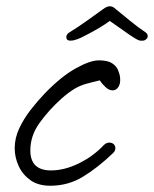

<svg xmlns="http://www.w3.org/2000/svg" viewBox="-20 -568 492 614"><path d="M141 26Q102 26 77 8Q52 -10 39.5 -37.5Q27 -65 27 -94Q27 -127 42 -158.5Q57 -190 79 -218Q101 -246 122 -268Q175 -323 221.5 -349Q268 -375 296 -375Q324 -375 338 -366Q352 -357 357.5 -344Q363 -331 364 -320Q366 -302 359 -290.5Q352 -279 340 -279Q329 -279 318 -289Q307 -299 299 -311Q273 -305 254 -299.5Q235 -294 217.5 -283.5Q200 -273 177 -253Q136 -216 106.5 -175Q77 -134 77 -87Q77 -23 143 -23Q186 -23 232 -45.5Q278 -68 312 -104Q320 -112 330 -112Q338 -112 343.5 -107Q349 -102 349 -94Q349 -85 341 -78Q293 -32 245.5 -3Q198 26 141 26ZM205 -438Q192 -438 192 -450Q192 -453 194.5 -457.5Q197 -462 206 -467Q229 -481 257 -501Q285 -521 310 -539Q322 -548 331 -548Q341 -548 350 -539Q372 -521 396.5 -501Q421 -481 442 -467Q450 -462 451.5 -457Q453 -452 452 -450Q452 -446 447 -442Q442 -438 437 -438Q435 -438 429 -438Q423 -438 406 -449Q396 -455 376 -469.5Q356 -484 331 -501Q316 -490 297.5 -479Q279 -468 264.5 -460.5Q250 -453 246 -451Q239 -447 227 -442.5Q215 -438 205 -438Z"/></svg>

Font: Grape Nuts
Style: Regular
Weight: 400
Designer: Robert E. Leuschke
Foundry: Robert E. Leuschke
Version: Version 1.010; ttfautohint (v1.8.3)